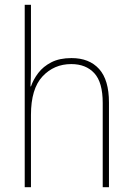

<svg xmlns="http://www.w3.org/2000/svg" viewBox="-20 -780 553 800"><path d="M109 -495Q109 -472 108.5 -455.5Q108 -439 107 -420H109Q119 -449 139.5 -476Q160 -503 194 -520.5Q228 -538 278 -538Q352 -538 393 -492.5Q434 -447 434 -353V0H408V-351Q408 -437 373 -475Q338 -513 277 -513Q205 -513 157 -461.5Q109 -410 109 -301V0H83V-760H109Z"/></svg>

Font: Noto Sans SemiCondensed Thin
Style: Regular
Weight: 100
Width: 4
Designer: Monotype Design Team
Foundry: Monotype Imaging Inc.
Version: Version 2.013; ttfautohint (v1.8.4.7-5d5b)